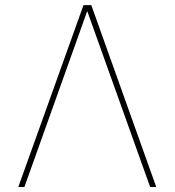

<svg xmlns="http://www.w3.org/2000/svg" viewBox="-20 -748 699 768"><path d="M580.6 0 326.7 -710 318.8 -727.5H345.2L605 0ZM331.5 -710.9 77.6 0H53.2L314 -727.5H337.4Z"/></svg>

Font: Inter 17pt Thin
Style: Regular
Weight: 250
Version: Version 4.001;git-66647c0bb